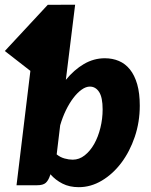

<svg xmlns="http://www.w3.org/2000/svg" viewBox="-35 -768 626 796"><path d="M200 -128Q214.5 -116 232.5 -111Q250.5 -106 266.5 -106Q293.5 -106 316.2 -124Q339 -142 355.5 -171.2Q372 -200.5 381.2 -238Q390.5 -275.5 390.5 -314.5Q390.5 -364 376 -386.5Q361.5 -409 337.5 -409Q321 -409 303.2 -396.2Q285.5 -383.5 269 -361.8Q252.5 -340 238.2 -310.8Q224 -281.5 214.5 -248.5ZM238 -437Q272.5 -479 313.2 -502.8Q354 -526.5 399.5 -526.5Q431.5 -526.5 458 -515.2Q484.5 -504 503.8 -480Q523 -456 533.8 -418.8Q544.5 -381.5 544.5 -330Q544.5 -262 523.8 -200.8Q503 -139.5 468 -93Q433 -46.5 387.2 -19.2Q341.5 8 291.5 8Q253 8 224 -6.8Q195 -21.5 174 -45.5L172.5 -40.5Q165.5 -19.5 154.5 -9.8Q143.5 0 118.5 0H33.5L91 -474.5H90.5L-15 -556.5L163 -748L276.5 -748.5Z"/></svg>

Font: Lato ExtraBold
Style: Italic
Weight: 800
Italic angle: -7°
Designer: Lukasz Dziedzic with Adam Twardoch and Botio Nikoltchev
Foundry: tyPoland Lukasz Dziedzic
Version: Version 2.015; 2015-08-06; http://www.latofonts.com/